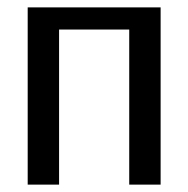

<svg xmlns="http://www.w3.org/2000/svg" viewBox="-20 -500 510 520"><path d="M55 0V-480H415V0H330V-420H140V0Z"/></svg>

Font: Glametrix
Style: Bold
Weight: 700
Designer: gluk
Foundry: gluk
Version: Version 0.40